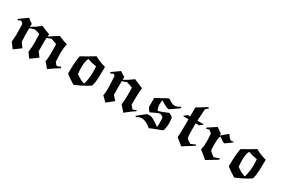

<svg xmlns="http://www.w3.org/2000/svg" viewBox="81 -1672 4006 2730"><g transform="rotate(30 2084.5 -307.0)"><path d="M152 -476Q179 -449 228 -420Q229 -420 229 -417.5Q229 -415 228.5 -409.5Q228 -404 227 -394L225 -369Q304 -414 363 -461Q373 -471 376 -471Q386 -467 398 -461Q464 -430 514 -416V-412Q514 -411 513.5 -404Q513 -397 513 -392L511 -376L520 -382Q529 -387 548.5 -399.5Q568 -412 584 -422Q599 -432 618.5 -444.5Q638 -457 648 -463L657 -469Q659 -471 681 -461Q741 -435 796 -420Q803 -418 803 -416Q802 -415 800 -400Q788 -331 788 -247Q788 -219 792 -147L794 -123Q797 -118 811 -101Q825 -84 828 -82Q832 -78 835 -78H838Q841 -78 867 -89L895 -101L896 -97Q897 -93 898 -87Q899 -81 900 -78L873 -62Q810 -23 761 12L736 30Q735 30 731 24Q706 -11 671 -48L661 -59Q668 -77 670 -109Q674 -140 674 -219Q674 -341 670 -344Q655 -353 591 -372L576 -376L544 -364Q511 -351 510 -351Q507 -349 507 -224V-132L535 -95Q541 -87 548.5 -77.5Q556 -68 560 -63L563 -58Q563 -57 504 -14.5Q445 28 444 28L385 -53L387 -67Q396 -117 396 -206Q396 -289 393 -334Q393 -346 390 -348Q369 -358 306 -373Q301 -373 265 -361L228 -349V-335Q227 -322 227 -284Q227 -206 231 -157Q231 -151 231.5 -144Q232 -137 232 -133V-129Q232 -125 259 -90Q286 -56 286 -53L258 -31L173 31L166 20Q136 -24 108 -57Q107 -58 108 -71Q115 -115 115 -203Q115 -255 113 -319Q113 -327 112.5 -336Q112 -345 112 -350L111 -355Q111 -357 93 -370L75 -384L54 -375Q32 -366 31 -365Q26 -365 16 -378Q32 -389 89 -430Z M1236 -469 1257 -482 1267 -476Q1330 -439 1419 -414L1435 -410L1436 -389Q1436 -212 1423 -141Q1415 -101 1412 -94Q1411 -89 1399 -81Q1304 -21 1199 24L1175 34L1157 24Q1084 -21 1040 -56L1029 -65L1028 -76V-102Q1028 -218 1036 -273Q1046 -360 1050 -362Q1050 -364 1074 -375Q1151 -417 1236 -469ZM1188 -386Q1186 -387 1183 -388Q1179 -390 1178 -390H1177Q1175 -390 1173 -385Q1147 -337 1147 -237Q1147 -183 1152 -146L1153 -131L1165 -122Q1226 -77 1281 -60Q1290 -57 1295 -57H1298L1301 -68Q1326 -160 1326 -267Q1326 -315 1322 -349V-354L1310 -355Q1248 -364 1188 -386Z M2042 -407Q2032 -324 2032 -197V-132L2053 -109L2077 -83L2080 -80L2108 -92Q2133 -103 2134 -103L2138 -88Q2085 -55 2016 1Q1986 25 1985 25Q1983 23 1982 21Q1965 -3 1919 -53L1905 -68L1908 -82Q1916 -156 1916 -221Q1916 -284 1915 -307L1914 -344Q1883 -360 1836 -373L1816 -379L1743 -353V-273Q1744 -229 1744 -161V-129L1805 -62L1693 28L1687 22Q1652 -17 1621 -44Q1616 -48 1616 -50Q1625 -83 1626 -148Q1626 -224 1619 -340L1618 -366L1609 -374Q1599 -384 1597 -385L1594 -388L1585 -383Q1582 -382 1574 -378Q1566 -374 1563 -373L1551 -367L1543 -374Q1535 -379 1535 -381Q1535 -384 1599 -428L1663 -473Q1665 -473 1688 -457Q1728 -431 1745 -424L1744 -400V-376Q1808 -409 1872 -457L1893 -472Q1895 -474 1915 -464Q1944 -450 2032 -414L2042 -411Z M2568 -427Q2604 -427 2659 -463L2662 -453Q2665 -446 2665 -442Q2665 -439 2594 -391L2523 -342H2515Q2474 -347 2399 -396Q2395 -398 2391 -400.5Q2387 -403 2384 -404L2382 -406Q2379 -406 2374 -366Q2373 -356 2373 -331Q2374 -299 2382 -276Q2389 -252 2397 -244Q2399 -243 2412 -247Q2463 -261 2532 -292L2555 -302L2566 -297Q2582 -290 2599.5 -278.5Q2617 -267 2617 -265Q2619 -261 2624 -216Q2626 -192 2626 -166Q2626 -102 2607 -45Q2455 13 2428 26L2411 34Q2348 -19 2292 -35Q2277 -40 2257 -40Q2220 -40 2180 -16L2171 -11Q2170 -11 2165.5 -18Q2161 -25 2161 -26Q2161 -27 2222 -75.5Q2283 -124 2286 -125Q2291 -128 2330 -131Q2344 -131 2353 -129Q2396 -117 2480 -56Q2502 -40 2502 -43Q2503 -44 2505 -58Q2507 -73 2507 -114Q2507 -157 2505 -177L2503 -194Q2477 -225 2445 -225Q2423 -225 2344 -185L2307 -167Q2295 -179 2280 -199Q2265 -219 2263 -227Q2262 -230 2262 -304V-377L2355 -428Q2448 -479 2449 -478Q2450 -478 2467.5 -468.5Q2485 -459 2503 -448L2521 -438Q2541 -427 2568 -427Z M3035 -69Q3108 -102 3110 -102Q3111 -102 3112.5 -93.5Q3114 -85 3113 -84Q3113 -83 3025 -28L2937 27Q2921 13 2912 4Q2901 -6 2831 -60V-71Q2836 -154 2836 -297V-359H2750L2751 -363Q2751 -365 2751 -367L2752 -369L2755 -372Q2758 -374 2764 -378.5Q2770 -383 2775 -387L2797 -405H2836V-553L2992 -648Q3011 -641 3013 -640L2967 -598V-592Q2966 -589 2961 -501.5Q2956 -414 2956 -413V-405H3060V-402Q3060 -399 3035 -379L3010 -360H2952V-319Q2952 -228 2955 -181Q2958 -132 2960 -125Q2966 -111 2998 -90Q3029 -69 3035 -69Z M3123 -367 3113 -382 3251 -472 3336 -411 3338 -381 3390 -426Q3398 -432 3407 -439.5Q3416 -447 3422 -452Q3428 -457 3433.5 -461Q3439 -465 3442 -467L3444 -469Q3482 -410 3504 -399Q3514 -395 3533 -400Q3550 -404 3551 -405Q3553 -405 3553 -399V-393Q3526 -370 3474 -335L3450 -318Q3450 -317 3449 -317Q3446 -317 3432 -322Q3418 -327 3412 -331Q3399 -338 3376 -356Q3357 -371 3356 -371Q3353 -374 3348 -365Q3343 -356 3342 -351Q3332 -321 3332 -236Q3332 -148 3338 -136Q3342 -128 3349 -121Q3356 -114 3381 -95Q3413 -70 3414 -70L3458 -85Q3477 -92 3489.5 -96.5Q3502 -101 3502 -100V-90L3503 -80L3329 26L3321 18Q3286 -15 3230 -57Q3225 -61 3218 -66Q3211 -71 3208 -74L3205 -76Q3206 -82 3208 -89Q3219 -138 3219 -208Q3219 -266 3214 -329L3213 -341L3203 -350Q3177 -372 3167 -380L3145 -374Z M3875 -469 3896 -482 3906 -476Q3969 -439 4058 -414L4074 -410L4075 -389Q4075 -212 4062 -141Q4054 -101 4051 -94Q4050 -89 4038 -81Q3943 -21 3838 24L3814 34L3796 24Q3723 -21 3679 -56L3668 -65L3667 -76V-102Q3667 -218 3675 -273Q3685 -360 3689 -362Q3689 -364 3713 -375Q3790 -417 3875 -469ZM3827 -386Q3825 -387 3822 -388Q3818 -390 3817 -390H3816Q3814 -390 3812 -385Q3786 -337 3786 -237Q3786 -183 3791 -146L3792 -131L3804 -122Q3865 -77 3920 -60Q3929 -57 3934 -57H3937L3940 -68Q3965 -160 3965 -267Q3965 -315 3961 -349V-354L3949 -355Q3887 -364 3827 -386Z"/></g></svg>

Font: MathJax_Fraktur
Style: Bold
Weight: 700
Version: Version 1.1